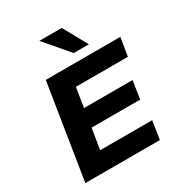

<svg xmlns="http://www.w3.org/2000/svg" viewBox="-214 -1092 1163 1240"><g transform="rotate(-30 367.5 -472.0)"><path d="M60 0 172 -705H728L706 -569H318L295 -424H657L636 -290H274L249 -136H637L616 0ZM415 -765 262 -944H429L528 -765Z"/></g></svg>

Font: Nunito Sans 7pt SemiExpanded ExtraBold
Style: Italic
Weight: 800
Width: 6
Italic angle: -9°
Designer: Vernon Adams
Foundry: Vernon Adams
Version: Version 3.101;gftools[0.9.27]